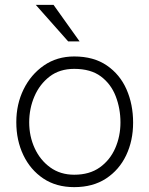

<svg xmlns="http://www.w3.org/2000/svg" viewBox="-20 -763 614 789"><path d="M307 -593H260L127 -743H200ZM285 6Q211 6 158 -29.5Q105 -65 76 -125.5Q47 -186 47 -261Q47 -335 77 -396Q107 -457 160.5 -494Q214 -531 285 -531Q365 -531 419 -494Q473 -457 500 -395.5Q527 -334 527 -259Q527 -185 498.5 -125Q470 -65 416 -29.5Q362 6 285 6ZM285 -45Q348 -45 390 -75Q432 -105 453.5 -154Q475 -203 475 -260Q475 -317 455.5 -367.5Q436 -418 394.5 -449Q353 -480 285 -480Q225 -480 184 -448.5Q143 -417 121.5 -367Q100 -317 100 -260Q100 -203 122.5 -154Q145 -105 186.5 -75Q228 -45 285 -45Z"/></svg>

Font: LXGW 975 Gothic SC 200W
Style: Regular
Weight: 200
Version: Version 2.01;February 25, 2021